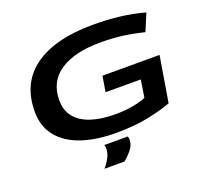

<svg xmlns="http://www.w3.org/2000/svg" viewBox="-151 -883 1325 1261"><g transform="rotate(-20 511.0 -252.5)"><path d="M522 10Q385 10 283 -25Q181 -60 124.5 -130Q68 -200 68 -302Q68 -503 212.5 -606.5Q357 -710 622 -710Q721 -710 808.5 -699.5Q896 -689 980 -666L930 -546Q854 -565 784 -574.5Q714 -584 628 -584Q448 -584 346.5 -517Q245 -450 245 -318Q245 -246 284.5 -199Q324 -152 394.5 -129.5Q465 -107 559 -107Q628 -107 683 -117Q738 -127 776 -143L795 -265H549L567 -374H966L913 -55Q849 -31 752.5 -10.5Q656 10 522 10ZM422 58H587Q591 71 591 81Q591 117 566 148.5Q541 180 510 205H370Q394 178 410.5 146.5Q427 115 427 83Q427 69 422 58Z"/></g></svg>

Font: Georama Extra Expanded SemiBold
Style: Italic
Weight: 600
Width: 8
Italic angle: -9°
Designer: Jean-Baptiste Levee
Foundry: Production Type
Version: Version 1.000